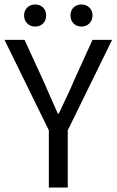

<svg xmlns="http://www.w3.org/2000/svg" viewBox="-21 -833 518 853"><path d="M196 0V-254L-1 -656H88L173 -471Q189 -435 204 -400Q219 -365 236 -328H240Q257 -365 274 -400Q291 -435 306 -471L390 -656H477L280 -254V0ZM135 -715Q114 -715 100 -729Q86 -743 86 -764Q86 -786 100 -799.5Q114 -813 135 -813Q157 -813 170.5 -799.5Q184 -786 184 -764Q184 -743 170.5 -729Q157 -715 135 -715ZM341 -715Q319 -715 305.5 -729Q292 -743 292 -764Q292 -786 305.5 -799.5Q319 -813 341 -813Q362 -813 376 -799.5Q390 -786 390 -764Q390 -743 376 -729Q362 -715 341 -715Z"/></svg>

Font: Source Sans Pro
Style: Regular
Weight: 400
Designer: Paul D. Hunt
Foundry: Adobe Systems Incorporated
Version: Version 2.021;PS 2.000;hotconv 1.0.86;makeotf.lib2.5.63406